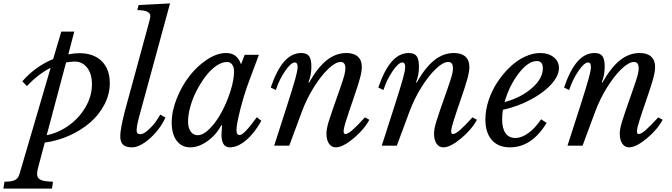

<svg xmlns="http://www.w3.org/2000/svg" viewBox="-115 -849 3917 1119"><path d="M42 -347.2 15.1 -375Q90.3 -461.4 194.8 -504.9L242.2 -665H317.9L283.2 -532.2Q319.8 -539.1 346.2 -539.1Q430.7 -539.1 477.8 -492.7Q524.9 -446.3 524.9 -363.8Q524.9 -299.8 493.4 -239.5Q461.9 -179.2 409.7 -134.3Q357.4 -89.4 288.8 -58.6Q220.2 -27.8 146 -18.1L108.9 121.1Q101.1 147.9 101.1 164.1Q101.1 189 121.6 199Q142.1 209 193.8 210L188 250H-95.2L-88.9 210Q-46.4 210 -27.3 200.2Q-8.3 190.4 -1 164.1L180.2 -454.1Q106.9 -416.5 42 -347.2ZM319.8 -490.2Q299.8 -490.2 270 -484.9L157.2 -61Q224.1 -74.2 284.4 -116.7Q344.7 -159.2 382.8 -223.6Q420.9 -288.1 420.9 -357.9Q420.9 -418 393.3 -454.1Q365.7 -490.2 319.8 -490.2Z M612.8 -202.1 746.1 -690.9Q748 -698.7 752.4 -714.1Q756.8 -729.5 759 -739.5Q761.2 -749.5 761.2 -754.9Q761.2 -790 685.1 -790L692.9 -819.8L876 -829.1L696.8 -171.9Q681.2 -114.3 681.2 -89.8Q681.2 -66.9 702.1 -66.9Q721.7 -66.9 747.8 -90.3Q773.9 -113.8 791.3 -137.9Q808.6 -162.1 818.8 -181.2L849.1 -164.1Q818.4 -95.7 759.3 -43Q700.2 9.8 653.8 9.8Q619.1 9.8 602.5 -5.6Q585.9 -21 585.9 -55.2Q585.9 -97.2 612.8 -202.1Z M1208 -487.8Q1178.2 -487.8 1145.3 -465.1Q1112.3 -442.4 1083.7 -404.8Q1055.2 -367.2 1031.7 -322.3Q1008.3 -277.3 994.6 -229Q981 -180.7 981 -140.1Q981 -104 996.3 -82.5Q1011.7 -61 1037.1 -61Q1070.3 -61 1109.1 -101.1Q1147.9 -141.1 1178.2 -198.2Q1208.5 -255.4 1228.8 -320.1Q1249 -384.8 1249 -432.1Q1249 -458 1238 -472.9Q1227.1 -487.8 1208 -487.8ZM1290 -474.1 1311 -529.8H1394L1336.9 -377Q1308.6 -302.2 1285.9 -213.1Q1263.2 -124 1263.2 -90.8Q1263.2 -62 1281.7 -62Q1307.1 -62 1381.8 -166L1408.2 -145Q1367.2 -71.8 1318.4 -31Q1269.5 9.8 1224.1 9.8Q1175.8 9.8 1175.8 -64.9Q1175.8 -72.8 1179.2 -118.2L1174.8 -119.1Q1145.5 -63.5 1094.5 -26.9Q1043.5 9.8 994.1 9.8Q943.8 9.8 914.8 -28.8Q885.7 -67.4 885.7 -134.8Q885.7 -201.7 915.3 -275.4Q944.8 -349.1 989.7 -406.7Q1034.7 -464.4 1092.3 -502.2Q1149.9 -540 1202.1 -540Q1235.4 -540 1256.3 -524.2Q1277.3 -508.3 1290 -474.1Z M1870.6 -487.8Q1839.8 -487.8 1796.9 -446.3Q1753.9 -404.8 1712.9 -338.4Q1671.9 -272 1645 -200.2L1570.8 0H1482.9L1556.6 -229Q1592.3 -340.3 1606 -389.6Q1619.6 -439 1619.6 -458Q1619.6 -484.9 1603 -484.9Q1580.6 -484.9 1546.4 -434.8Q1512.2 -384.8 1492.7 -324.2L1462.9 -338.9Q1498 -441.4 1541.5 -490.7Q1585 -540 1640.6 -540Q1672.9 -540 1686.3 -522Q1699.7 -503.9 1699.7 -460.9Q1699.7 -409.2 1682.6 -370.1L1686 -367.2Q1736.8 -456.5 1789.6 -498.3Q1842.3 -540 1903.8 -540Q1947.3 -540 1970.5 -519Q1993.7 -498 1993.7 -459Q1993.7 -433.1 1982.9 -392.8Q1972.2 -352.5 1940.9 -262.2Q1924.3 -213.9 1918.7 -197.3Q1913.1 -180.7 1903.6 -150.6Q1894 -120.6 1890.9 -106.2Q1887.7 -91.8 1887.7 -83Q1887.7 -67.9 1897.9 -67.9Q1912.1 -67.9 1938.7 -90.8Q1965.3 -113.8 2011.7 -165L2037.6 -150.9Q2005.4 -91.8 1943.6 -41Q1881.8 9.8 1841.8 9.8Q1816.9 9.8 1802.2 -12Q1787.6 -33.7 1787.6 -69.8Q1787.6 -97.2 1799.8 -137.7Q1812 -178.2 1866.7 -333Q1885.3 -386.2 1891.6 -409.9Q1897.9 -433.6 1897.9 -451.2Q1897.9 -487.8 1870.6 -487.8Z M2497.6 -487.8Q2466.8 -487.8 2423.8 -446.3Q2380.9 -404.8 2339.8 -338.4Q2298.8 -272 2272 -200.2L2197.8 0H2109.9L2183.6 -229Q2219.2 -340.3 2232.9 -389.6Q2246.6 -439 2246.6 -458Q2246.6 -484.9 2230 -484.9Q2207.5 -484.9 2173.3 -434.8Q2139.2 -384.8 2119.6 -324.2L2089.8 -338.9Q2125 -441.4 2168.5 -490.7Q2211.9 -540 2267.6 -540Q2299.8 -540 2313.2 -522Q2326.7 -503.9 2326.7 -460.9Q2326.7 -409.2 2309.6 -370.1L2313 -367.2Q2363.8 -456.5 2416.5 -498.3Q2469.2 -540 2530.8 -540Q2574.2 -540 2597.4 -519Q2620.6 -498 2620.6 -459Q2620.6 -433.1 2609.9 -392.8Q2599.1 -352.5 2567.9 -262.2Q2551.3 -213.9 2545.7 -197.3Q2540 -180.7 2530.5 -150.6Q2521 -120.6 2517.8 -106.2Q2514.6 -91.8 2514.6 -83Q2514.6 -67.9 2524.9 -67.9Q2539.1 -67.9 2565.7 -90.8Q2592.3 -113.8 2638.7 -165L2664.6 -150.9Q2632.3 -91.8 2570.6 -41Q2508.8 9.8 2468.8 9.8Q2443.8 9.8 2429.2 -12Q2414.6 -33.7 2414.6 -69.8Q2414.6 -97.2 2426.8 -137.7Q2439 -178.2 2493.7 -333Q2512.2 -386.2 2518.6 -409.9Q2524.9 -433.6 2524.9 -451.2Q2524.9 -487.8 2497.6 -487.8Z M3038.6 -153.8 3070.8 -132.8Q2984.4 9.8 2856.9 9.8Q2789.1 9.8 2751.5 -33Q2713.9 -75.7 2713.9 -152.8Q2713.9 -206.5 2732.4 -263.4Q2751 -320.3 2783 -368.9Q2814.9 -417.5 2855.2 -456.5Q2895.5 -495.6 2942.4 -517.8Q2989.3 -540 3033.7 -540Q3081.5 -540 3112.1 -515.6Q3142.6 -491.2 3142.6 -453.1Q3142.6 -407.7 3098.4 -358.4Q3054.2 -309.1 2978.8 -268.8Q2903.3 -228.5 2815.9 -209Q2811.5 -180.7 2811.5 -153.8Q2811.5 -100.6 2831.3 -72.8Q2851.1 -44.9 2888.7 -44.9Q2925.3 -44.9 2965.1 -74Q3004.9 -103 3038.6 -153.8ZM3013.7 -493.2Q2962.9 -493.2 2907.5 -420.7Q2852.1 -348.1 2825.7 -253.9Q2922.4 -280.3 2985.6 -335.9Q3048.8 -391.6 3048.8 -451.2Q3048.8 -493.2 3013.7 -493.2Z M3580.1 -487.8Q3549.3 -487.8 3506.3 -446.3Q3463.4 -404.8 3422.4 -338.4Q3381.3 -272 3354.5 -200.2L3280.3 0H3192.4L3266.1 -229Q3301.8 -340.3 3315.4 -389.6Q3329.1 -439 3329.1 -458Q3329.1 -484.9 3312.5 -484.9Q3290 -484.9 3255.9 -434.8Q3221.7 -384.8 3202.1 -324.2L3172.4 -338.9Q3207.5 -441.4 3251 -490.7Q3294.4 -540 3350.1 -540Q3382.3 -540 3395.8 -522Q3409.2 -503.9 3409.2 -460.9Q3409.2 -409.2 3392.1 -370.1L3395.5 -367.2Q3446.3 -456.5 3499 -498.3Q3551.8 -540 3613.3 -540Q3656.7 -540 3679.9 -519Q3703.1 -498 3703.1 -459Q3703.1 -433.1 3692.4 -392.8Q3681.6 -352.5 3650.4 -262.2Q3633.8 -213.9 3628.2 -197.3Q3622.6 -180.7 3613 -150.6Q3603.5 -120.6 3600.3 -106.2Q3597.2 -91.8 3597.2 -83Q3597.2 -67.9 3607.4 -67.9Q3621.6 -67.9 3648.2 -90.8Q3674.8 -113.8 3721.2 -165L3747.1 -150.9Q3714.8 -91.8 3653.1 -41Q3591.3 9.8 3551.3 9.8Q3526.4 9.8 3511.7 -12Q3497.1 -33.7 3497.1 -69.8Q3497.1 -97.2 3509.3 -137.7Q3521.5 -178.2 3576.2 -333Q3594.7 -386.2 3601.1 -409.9Q3607.4 -433.6 3607.4 -451.2Q3607.4 -487.8 3580.1 -487.8Z"/></svg>

Font: Libre Baskerville
Style: Italic
Weight: 400
Designer: Pablo Impallari, Rodrigo Fuenzalida
Foundry: Pablo Impallari, Rodrigo Fuenzalida
Version: Version 1.000